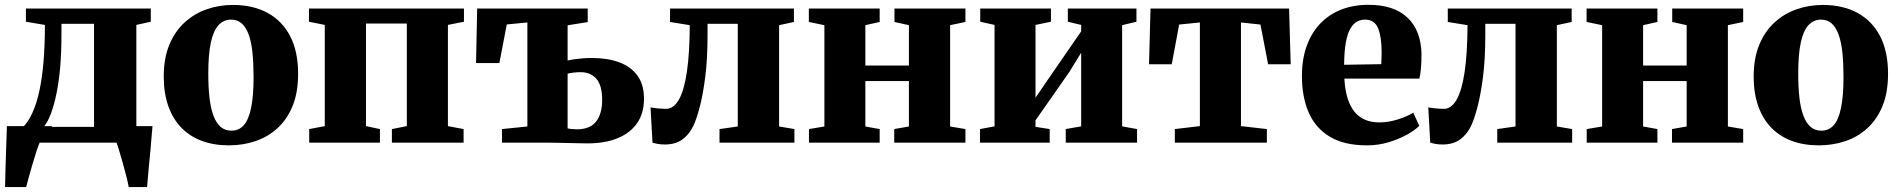

<svg xmlns="http://www.w3.org/2000/svg" viewBox="-22 -578 7694 778"><path d="M46 0V-59L69 -60.5Q92 -83.5 109 -120.2Q126 -157 137.2 -208.2Q148.5 -259.5 154.2 -326.5Q160 -393.5 160 -477L83 -490V-543.5H589V-490L530.5 -477V0ZM155.5 -64H359V-481.5H227V-435Q227 -366.5 222 -307.5Q217 -248.5 207.2 -200.8Q197.5 -153 184.5 -118.2Q171.5 -83.5 155.5 -64ZM-1.5 180Q-1 151 0.2 109.5Q1.5 68 3 22Q4.5 -24 6 -67H189.5L139 -1Q134 10 125.8 35Q117.5 60 109 89.5Q100.5 119 93.5 144Q86.5 169 84 180ZM499.5 180Q497 164.5 490.5 138.5Q484 112.5 476 84.2Q468 56 461 32.8Q454 9.5 450 -0.5L419.5 -67H596Q594.5 -53 592.5 -27.5Q590.5 -2 587.8 28.5Q585 59 582 89Q579 119 577 143.5Q575 168 574 180Z M641.5 -267.5Q641.5 -342 664.2 -396.8Q687 -451.5 726.2 -487.2Q765.5 -523 815.8 -540.5Q866 -558 921.5 -558Q1003.5 -558 1062.8 -525.5Q1122 -493 1154 -431Q1186 -369 1186 -279Q1186 -203 1163.5 -148.2Q1141 -93.5 1101.8 -58Q1062.5 -22.5 1012 -5.8Q961.5 11 905.5 11Q845 11 796.2 -7Q747.5 -25 713 -60.5Q678.5 -96 660 -148.2Q641.5 -200.5 641.5 -267.5ZM916 -48.5Q946.5 -48.5 966.2 -71.2Q986 -94 995.8 -142Q1005.5 -190 1005.5 -265.5Q1005.5 -321.5 1001 -364.8Q996.5 -408 985.8 -437.8Q975 -467.5 957.5 -483Q940 -498.5 914.5 -498.5Q884 -498.5 863.2 -475.8Q842.5 -453 832.2 -405Q822 -357 822 -281Q822 -224.5 827 -181.2Q832 -138 843.2 -108.5Q854.5 -79 872.2 -63.8Q890 -48.5 916 -48.5Z M1231 0V-55L1294 -67V-477L1230 -490V-543.5H1858V-490L1793 -477V-67L1856.5 -55V0H1566V-55L1626.5 -67V-482.5H1461V-67L1517.5 -55V0Z M2358 3Q2349 3 2327.5 2.5Q2306 2 2280 1.5Q2254 1 2230.8 0.5Q2207.5 0 2194.5 0H2012V-55L2115 -65.5V-487L2031.5 -479L2001.5 -322.5H1907L1911.5 -543.5H2359.5V-488.5L2278 -475.5V-333Q2289 -335.5 2304.2 -337.8Q2319.5 -340 2338.2 -341.5Q2357 -343 2377.5 -343Q2440 -343 2487.2 -325.5Q2534.5 -308 2561 -271.5Q2587.5 -235 2587.5 -178Q2587.5 -119.5 2559.8 -79.2Q2532 -39 2480.8 -18Q2429.5 3 2358 3ZM2315 -54Q2368.5 -54 2393.2 -85.2Q2418 -116.5 2418 -174Q2418 -231 2395 -258.2Q2372 -285.5 2330 -285.5Q2315.5 -285.5 2301.8 -283.8Q2288 -282 2278 -279.5V-58Q2284.5 -56 2294.8 -55Q2305 -54 2315 -54Z M2672 7.5Q2656 7.5 2643.8 5.2Q2631.5 3 2622 0L2614 -143Q2624.5 -140.5 2643.5 -138.8Q2662.5 -137 2677.5 -137Q2707.5 -137 2728.8 -174Q2750 -211 2761.2 -286.2Q2772.5 -361.5 2773 -476L2693 -489V-543.5H3195V-489L3135 -476V-65.5L3197 -55V0H2893.5V-55L2967.5 -65.5V-481.5H2845V-434Q2845 -337.5 2835.5 -264.5Q2826 -191.5 2812.8 -142Q2799.5 -92.5 2787 -67Q2770 -32 2742 -12.2Q2714 7.5 2672 7.5Z M3256 0V-55L3318.5 -65.5V-476L3255.5 -489V-543.5H3542.5V-489L3484.5 -476V-312.5H3661V-476L3602.5 -489V-543.5H3890V-489L3828 -476V-65.5L3890 -55V0H3601.5V-55L3661 -65.5V-249.5H3484.5V-65.5L3542.5 -55V0Z M3949 0V-55L4008 -66V-477L3950 -490V-543.5H4236.5V-490L4174 -477V-182L4223.5 -254.5L4359 -451V-477L4305 -490V-543.5H4583V-490L4525 -476V-66L4585.5 -55V0H4296.5V-55L4359 -66V-364.5L4310.5 -285.5L4174 -90.5V-64L4231.5 -55V0Z M4738.5 0V-55L4840 -67V-487L4756 -478.5L4726 -317.5H4634L4640 -543.5H5201.5L5208 -317.5H5116.5L5085.5 -478.5L5006.5 -487V-67L5111.5 -55V0Z M5517.5 11Q5424 11 5365.8 -24.5Q5307.5 -60 5280.5 -123.2Q5253.5 -186.5 5253.5 -269.5Q5253.5 -338 5272.8 -391.5Q5292 -445 5327.5 -482.2Q5363 -519.5 5412.5 -539Q5462 -558.5 5523 -558.5Q5627 -558.5 5681.5 -506.2Q5736 -454 5738 -360Q5738 -326 5735.8 -301.2Q5733.5 -276.5 5729.5 -259.5H5425.5Q5428 -214 5438.2 -180.8Q5448.5 -147.5 5466.2 -125.5Q5484 -103.5 5509.2 -92.8Q5534.5 -82 5567.5 -82Q5604.5 -82 5643.5 -94.5Q5682.5 -107 5704.5 -121.5L5729 -68.5Q5714.5 -52.5 5682 -34Q5649.5 -15.5 5606.8 -2.2Q5564 11 5517.5 11ZM5424.5 -315.5 5575 -318Q5575.5 -330.5 5576 -342Q5576.5 -353.5 5576.5 -365.5Q5576.5 -428 5562.2 -463.2Q5548 -498.5 5509 -498.5Q5491.5 -498.5 5476.5 -490.2Q5461.5 -482 5449.8 -462Q5438 -442 5431.5 -406.2Q5425 -370.5 5424.5 -315.5Z M5823.5 7.5Q5807.5 7.5 5795.2 5.2Q5783 3 5773.5 0L5765.5 -143Q5776 -140.5 5795 -138.8Q5814 -137 5829 -137Q5859 -137 5880.2 -174Q5901.5 -211 5912.8 -286.2Q5924 -361.5 5924.5 -476L5844.5 -489V-543.5H6346.5V-489L6286.5 -476V-65.5L6348.5 -55V0H6045V-55L6119 -65.5V-481.5H5996.5V-434Q5996.5 -337.5 5987 -264.5Q5977.5 -191.5 5964.2 -142Q5951 -92.5 5938.5 -67Q5921.5 -32 5893.5 -12.2Q5865.5 7.5 5823.5 7.5Z M6407.5 0V-55L6470 -65.5V-476L6407 -489V-543.5H6694V-489L6636 -476V-312.5H6812.5V-476L6754 -489V-543.5H7041.5V-489L6979.5 -476V-65.5L7041.5 -55V0H6753V-55L6812.5 -65.5V-249.5H6636V-65.5L6694 -55V0Z M7084 -267.5Q7084 -342 7106.8 -396.8Q7129.5 -451.5 7168.8 -487.2Q7208 -523 7258.2 -540.5Q7308.5 -558 7364 -558Q7446 -558 7505.2 -525.5Q7564.5 -493 7596.5 -431Q7628.5 -369 7628.5 -279Q7628.5 -203 7606 -148.2Q7583.5 -93.5 7544.2 -58Q7505 -22.5 7454.5 -5.8Q7404 11 7348 11Q7287.5 11 7238.8 -7Q7190 -25 7155.5 -60.5Q7121 -96 7102.5 -148.2Q7084 -200.5 7084 -267.5ZM7358.5 -48.5Q7389 -48.5 7408.8 -71.2Q7428.5 -94 7438.2 -142Q7448 -190 7448 -265.5Q7448 -321.5 7443.5 -364.8Q7439 -408 7428.2 -437.8Q7417.5 -467.5 7400 -483Q7382.5 -498.5 7357 -498.5Q7326.5 -498.5 7305.8 -475.8Q7285 -453 7274.8 -405Q7264.5 -357 7264.5 -281Q7264.5 -224.5 7269.5 -181.2Q7274.5 -138 7285.8 -108.5Q7297 -79 7314.8 -63.8Q7332.5 -48.5 7358.5 -48.5Z"/></svg>

Font: Merriweather 48pt Black
Style: Regular
Weight: 900
Version: Version 2.100